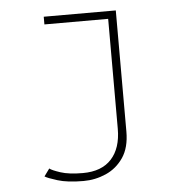

<svg xmlns="http://www.w3.org/2000/svg" viewBox="-50 -551 811 795"><g transform="rotate(-5 355.0 -154.0)"><path d="M460 -500V3.5Q460 70 431.8 111.5Q403.5 153 359 172.5Q314.5 192 265.5 192Q199 192 158 179.2Q117 166.5 106 159L128.5 128Q138 136 173 147.5Q208 159 265.5 159Q344 159 384.8 114.2Q425.5 69.5 425.5 -11V-468H160.5V-500Z"/></g></svg>

Font: League Mono Thin
Style: Regular
Weight: 100
Width: 6
Designer: Tyler Finck
Foundry: The League of Moveable Type / Tyler Finck
Version: Version 2.300;RELEASE